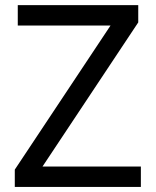

<svg xmlns="http://www.w3.org/2000/svg" viewBox="-20 -734 612 754"><path d="M533.2 0H38.1V-67.9L414.1 -633.8H49.8V-713.9H522.9V-646L147 -80.1H533.2Z"/></svg>

Font: NotoSans
Style: Regular
Weight: 400
Designer: Monotype Design team
Foundry: Monotype Imaging Inc.
Version: Version 1.04; ttfautohint (v1.4.1)